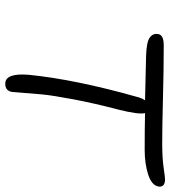

<svg xmlns="http://www.w3.org/2000/svg" viewBox="21 -669 645 727"><g transform="rotate(90 343.5 -305.5)"><path d="M296.9 -2.9Q255.9 -2.9 263.2 -91.8Q280.8 -268.1 347.2 -502.9Q351.6 -520.5 359.9 -532.2Q262.2 -534.2 192.9 -536.1Q139.6 -537.6 122.6 -549.8Q105.5 -562 108.9 -582Q112.3 -603 151.9 -603Q238.3 -603 348.9 -600.1Q459.5 -597.2 522.9 -597.2Q577.1 -597.2 614.3 -602.5Q651.4 -607.9 659.2 -607.9Q675.3 -607.9 681.9 -600.8Q688.5 -593.8 686 -582Q681.2 -557.1 640.4 -543.9Q599.6 -530.8 546.9 -530.8Q469.7 -530.8 408.2 -532.2Q414.6 -509.8 395 -431.2Q371.1 -340.3 356.2 -261.5Q341.3 -182.6 337.4 -141.4Q333.5 -100.1 331.3 -67.6Q329.1 -35.2 328.1 -28.8Q324.2 -2.9 296.9 -2.9Z"/></g></svg>

Font: Shantell Sans Irregular Bouncy
Style: Italic
Weight: 300
Italic angle: -11.31°
Designer: Stephen Nixon, Anya Danilova, Shantell Martin
Foundry: Arrow Type
Version: Version 1.006;[9816181b4]